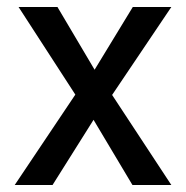

<svg xmlns="http://www.w3.org/2000/svg" viewBox="-20 -528 532 548"><path d="M130 0H22L195 -258L33 -508H144L250 -329L359 -508H469L300 -257L469 0H358L247 -186Z"/></svg>

Font: Hind Guntur Medium
Style: Regular
Weight: 500
Designer: Manushi Parikh, Hitesh Malaviya
Foundry: Indian Type Foundry
Version: Version 1.000;PS 1.0;hotconv 1.0.86;makeotf.lib2.5.63406; tt